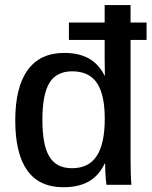

<svg xmlns="http://www.w3.org/2000/svg" viewBox="-20 -745 614 774"><path d="M401.9 -654.3V-724.6H506.3V-654.3H570.8V-584H506.3V-110.8Q506.3 -75.2 507.1 -47.6Q507.8 -20 509.8 0H409.2Q408.2 -5.4 406.7 -20.5Q405.3 -35.6 404.5 -53.7Q403.8 -71.8 403.8 -85.4H401.9Q377.9 -35.6 336.9 -12.9Q295.9 9.8 235.4 9.8Q138.2 9.8 89.8 -58.1Q41.5 -126 41.5 -259.3Q41.5 -393.6 91.6 -462.6Q141.6 -531.7 238.8 -531.7Q297.9 -531.7 338.1 -509.3Q378.4 -486.8 401.9 -439.5H402.8L401.9 -507.8V-584H257.8V-654.3ZM150.9 -261.2Q150.9 -159.2 179.4 -113Q208 -66.9 270 -66.9Q337.9 -66.9 370.1 -116.5Q402.3 -166 402.3 -266.6Q402.3 -363.8 370.6 -410.6Q338.9 -457.5 271 -457.5Q208 -457.5 179.4 -411.1Q150.9 -364.7 150.9 -261.2Z"/></svg>

Font: Arimo Medium
Style: Regular
Weight: 500
Designer: Steve Matteson
Foundry: Monotype Imaging Inc.
Version: Version 1.33